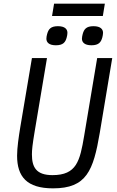

<svg xmlns="http://www.w3.org/2000/svg" viewBox="-20 -1015 640 1047"><path d="M154.1 -698.2 90.9 -323.2C82 -269.2 73.2 -209.2 73.2 -165.8C73.2 -51.8 126.1 12.1 269.2 12.1C452.1 12.1 489 -84.2 524.1 -290.8L592 -698.2H509.9L438.9 -274.1C415.8 -137.1 398.1 -60 266 -60C176.8 -60 154.1 -104 154.1 -172.9C154.1 -198.2 157 -225.9 169 -297.9L236.2 -698.2ZM233 -804C233 -785.2 245.7 -768.1 284.8 -768.1C324.9 -768.1 337 -785.2 343.8 -811.1C345.9 -817.8 347.7 -828.8 347.7 -835.9C347.7 -855.1 334.9 -872.2 295.8 -872.2C255.7 -872.2 244 -855.1 236.9 -828.8C234.7 -822.1 233 -811.1 233 -804ZM263.8 -927.9H540.8L551.8 -995H274.9ZM426.8 -804C426.8 -785.2 440 -768.1 478.7 -768.1C518.8 -768.1 530.9 -785.2 538 -811.1C539.8 -817.8 541.9 -828.8 541.9 -835.9C541.9 -855.1 528.8 -872.2 489.7 -872.2C449.9 -872.2 437.9 -855.1 430.8 -828.8C429 -822.1 426.8 -811.1 426.8 -804Z"/></svg>

Font: Margiela Mono Italic Italic
Style: Regular
Weight: 400
Designer: Mike Abbink, Paul van der Laan, Pieter van Rosmalen
Foundry: Bold Monday
Version: Version 2.003 2021